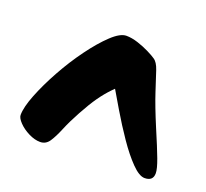

<svg xmlns="http://www.w3.org/2000/svg" viewBox="-74 -969 572 533"><g transform="rotate(20 211.5 -702.5)"><path d="M15 -575Q15 -598 30 -636Q45 -674 68.5 -716.5Q92 -759 119.5 -796.5Q147 -834 172.5 -858Q198 -882 216 -882Q232 -882 250.5 -876Q269 -870 285 -862Q301 -854 308 -849Q319 -842 326 -821Q333 -800 345 -763Q357 -726 381 -669Q402 -620 412.5 -592Q423 -564 423 -551Q423 -528 398 -528Q382 -528 359.5 -551Q337 -574 313 -609Q289 -644 266.5 -682Q244 -720 227 -749L265 -761Q245 -742 229 -725.5Q213 -709 198.5 -688.5Q184 -668 166 -635Q149 -604 138.5 -578.5Q128 -553 118 -538Q108 -523 91 -523Q75 -523 57 -532Q39 -541 27 -553.5Q15 -566 15 -575Z"/></g></svg>

Font: Kalam Variable Light
Style: Regular
Weight: 300
Designer: Lipi Raval, Jonny Pinhorn
Foundry: Indian Type Foundry
Version: Version 3.000